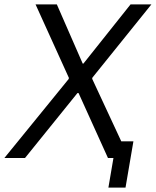

<svg xmlns="http://www.w3.org/2000/svg" viewBox="-54 -720 710 875"><path d="M259 -360 260 -365 108 -700H205L323 -430H326L541 -700H636L367 -366L366 -361L534 0H438L304 -296H299L60 0H-34ZM463 0H453L449 -76H554L518 135H440Z"/></svg>

Font: Fixel Italic Variable 20240409 Display Thin
Style: Italic
Weight: 100
Italic angle: -10°
Designer: AlfaBravo + MacPaw
Foundry: Kyrylo Tkachov, Marchela Mozhyna, Serhii Makarenko, Maria Weinstein, Zakhar Kryvoshyya
Version: Version 1.211;Glyphs 3.2 (3225)